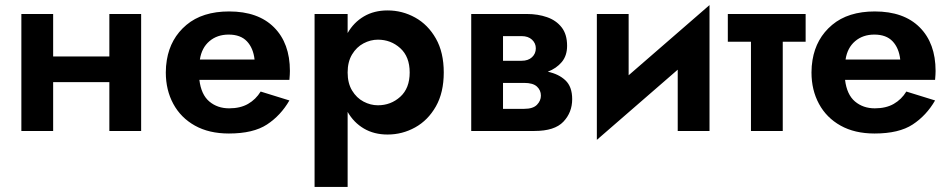

<svg xmlns="http://www.w3.org/2000/svg" viewBox="-20 -515 3735 755"><path d="M64 -460H189V-293H410V-460H535V0H410V-192H189V0H64Z M1118 -120Q1084 -61 1030 -25.5Q976 10 880 10Q802 10 746.5 -21Q691 -52 661.5 -106.5Q632 -161 632 -230Q632 -243 633 -255Q634 -267 636 -279Q650 -364 713 -417Q776 -470 881 -470Q995 -470 1057.5 -407.5Q1120 -345 1120 -236Q1120 -230 1119.5 -221Q1119 -212 1118 -201H764Q771 -143 803 -116Q835 -89 881 -89Q925 -89 955.5 -106.5Q986 -124 1005 -155ZM879 -379Q834 -379 803.5 -353Q773 -327 766 -281H981Q976 -326 951 -352.5Q926 -379 879 -379Z M1347 220H1217V-460H1347V-385Q1371 -427 1411 -450.5Q1451 -474 1504 -474Q1562 -474 1612.5 -446Q1663 -418 1694 -363.5Q1725 -309 1725 -230Q1725 -151 1694 -96.5Q1663 -42 1612.5 -14Q1562 14 1504 14Q1451 14 1411 -9.5Q1371 -33 1347 -75ZM1591 -230Q1591 -292 1554 -325.5Q1517 -359 1466 -359Q1437 -359 1409.5 -344.5Q1382 -330 1364.5 -301Q1347 -272 1347 -230Q1347 -188 1364.5 -159Q1382 -130 1409.5 -115.5Q1437 -101 1466 -101Q1517 -101 1554 -134.5Q1591 -168 1591 -230Z M1833 -460H2052Q2095 -460 2131 -447.5Q2167 -435 2188.5 -407.5Q2210 -380 2210 -335Q2210 -296 2189 -271Q2168 -246 2134 -233Q2177 -224 2203.5 -199Q2230 -174 2230 -125Q2230 -73 2195.5 -36.5Q2161 0 2082 0H1833ZM2031 -373H1958V-276H2031Q2057 -276 2072 -290Q2087 -304 2087 -325Q2087 -345 2072 -359Q2057 -373 2031 -373ZM2041 -189H1958V-87H2041Q2076 -87 2091.5 -103Q2107 -119 2107 -139Q2107 -160 2091.5 -174.5Q2076 -189 2041 -189Z M2452 -460V-219L2770 -495V0H2645V-241L2327 35V-460Z M2842 -460H3148V-351H3058V0H2933V-351H2842Z M3657 -120Q3623 -61 3569 -25.5Q3515 10 3419 10Q3341 10 3285.5 -21Q3230 -52 3200.5 -106.5Q3171 -161 3171 -230Q3171 -243 3172 -255Q3173 -267 3175 -279Q3189 -364 3252 -417Q3315 -470 3420 -470Q3534 -470 3596.5 -407.5Q3659 -345 3659 -236Q3659 -230 3658.5 -221Q3658 -212 3657 -201H3303Q3310 -143 3342 -116Q3374 -89 3420 -89Q3464 -89 3494.5 -106.5Q3525 -124 3544 -155ZM3418 -379Q3373 -379 3342.5 -353Q3312 -327 3305 -281H3520Q3515 -326 3490 -352.5Q3465 -379 3418 -379Z"/></svg>

Font: Von Semi
Style: Regular
Weight: 600
Version: Version 4.000; ttfautohint (v1.8.4.7-5d5b)